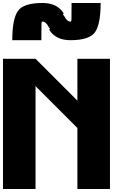

<svg xmlns="http://www.w3.org/2000/svg" viewBox="-20 -1270 884 1290"><path d="M500 -875H718.8V0H500V-410.2L218.8 -691.4V0H0V-875H218.8L500 -593.8ZM257.8 -1000H62.5Q62.5 -1140.6 99.6 -1195.3Q136.7 -1250 265.6 -1250Q365.2 -1250 408.2 -1179.7Q408.2 -1179.7 402.3 -1171.9Q410.2 -1164.1 410.2 -1164.1Q429.7 -1125 453.1 -1125Q459 -1125 460 -1134.8Q460.9 -1144.5 460.9 -1250H656.2Q656.2 -1109.4 619.1 -1054.7Q582 -1000 453.1 -1000Q353.5 -1000 310.5 -1070.3Q310.5 -1070.3 316.4 -1078.1Q308.6 -1085.9 308.6 -1085.9Q289.1 -1125 265.6 -1125Q259.8 -1125 258.8 -1115.2Q257.8 -1105.5 257.8 -1000Z"/></svg>

Font: CraftyPE
Style: Regular
Weight: 400
Designer: Erek Butcher
Foundry: Haunted Coop
Version: Version 0.018;April 4, 2024;FontCreator 15.0.0.2962 64-bit